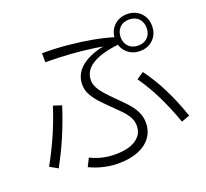

<svg xmlns="http://www.w3.org/2000/svg" viewBox="-142 -980 1285 1200"><g transform="rotate(-20 500.0 -379.5)"><path d="M260 6 287 -48Q327 -28 368 -19Q409 -10 451 -10Q540 -10 588.5 -43Q637 -76 637 -132Q637 -165 621.5 -192Q606 -219 580 -245.5Q554 -272 524 -301Q492 -332 465 -361.5Q438 -391 421 -422.5Q404 -454 404 -490Q404 -532 424 -565Q444 -598 482.5 -622.5Q521 -647 575.5 -662Q630 -677 698 -683L693 -652Q629 -668 556 -678.5Q483 -689 402.5 -695Q322 -701 235 -701V-761Q324 -761 407.5 -753Q491 -745 566.5 -731Q642 -717 709 -696L710 -650Q625 -641 570.5 -620.5Q516 -600 490 -569Q464 -538 464 -497Q464 -471 478 -445.5Q492 -420 515 -394.5Q538 -369 567 -340Q601 -307 631 -275Q661 -243 679 -208Q697 -173 697 -130Q697 -77 667.5 -36Q638 5 583 27.5Q528 50 450 50Q403 50 354.5 39Q306 28 260 6ZM87 -49 34 -79Q81 -164 119 -250Q157 -336 187 -430L242 -412Q211 -315 173 -225.5Q135 -136 87 -49ZM966 -80 911 -60Q875 -161 833.5 -245.5Q792 -330 740 -404L787 -435Q842 -361 886 -273Q930 -185 966 -80ZM817 -564Q764 -564 729 -598.5Q694 -633 694 -686Q694 -740 729 -774.5Q764 -809 817 -809Q871 -809 905.5 -774.5Q940 -740 940 -686Q940 -633 905.5 -598.5Q871 -564 817 -564ZM817 -600Q857 -600 880.5 -624Q904 -648 904 -686Q904 -725 880.5 -749Q857 -773 817 -773Q778 -773 754.5 -749Q731 -725 731 -686Q731 -648 754.5 -624Q778 -600 817 -600Z"/></g></svg>

Font: Murecho Thin Light
Style: Regular
Weight: 300
Version: Version 1.010